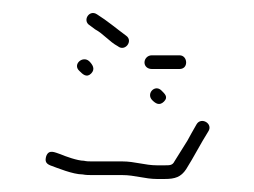

<svg xmlns="http://www.w3.org/2000/svg" viewBox="-20 -454 391 295"><path d="M213 -348H256C262 -348 266 -352 266 -358C266 -364 262 -369 256 -369H213C207 -369 202 -364 202 -358C202 -352 207 -348 213 -348ZM118 -415 126 -409C139 -402 148 -390 161 -383C172 -374 185 -391 174 -399C159 -410 145 -422 129 -432C117 -440 106 -422 118 -415ZM214 -300C219 -295 225 -291 232 -298C239 -305 233 -310 228 -315C218 -325 204 -310 214 -300ZM102 -345C107 -340 113 -334 120 -341C127 -348 122 -355 117 -360C107 -369 91 -355 102 -345ZM221 -179H233C249 -179 258 -182 266 -194C278 -213 288 -233 300 -252C308 -264 289 -275 282 -263C278 -256 270 -242 268 -238L248 -206C245 -200 241 -200 233 -200H221C203 -200 187 -206 168 -206H122C117 -206 113 -206 109 -207C99 -207 80 -214 73 -217C64 -220 55 -225 51 -214C49 -207 50 -203 57 -200C68 -196 92 -186 107 -186C112 -185 117 -185 122 -185H168C187 -185 203 -179 221 -179Z"/></svg>

Font: Be Happy
Style: Regular
Weight: 500
Designer: Mew Too
Foundry: Cannot Into Space Fonts
Version: Version 0.9977